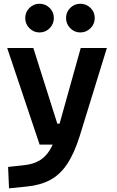

<svg xmlns="http://www.w3.org/2000/svg" viewBox="-20 -775 626 1029"><path d="M28.3 234.4 23.4 119.6 112.8 109.9Q158.7 104.5 191.4 85.4Q224.1 66.4 247.3 28.6Q270.5 -9.3 287.6 -70.3L412.6 -517.6H552.7L407.2 -45.9Q377.9 47.4 339.8 104.2Q301.8 161.1 249.5 189.2Q197.3 217.3 124.5 224.6ZM192.4 0 18.6 -517.6H158.7L287.1 -112.3H310.5V0ZM410.4 -601.1Q379.1 -601.1 356.5 -623.8Q334 -646.6 334 -678.2Q334 -710.4 356.5 -732.7Q379.1 -754.9 410.4 -754.9Q442.4 -754.9 465.1 -732.6Q487.8 -710.3 487.8 -678.2Q487.8 -646.6 465.1 -623.8Q442.4 -601.1 410.4 -601.1ZM191.7 -601.1Q160.2 -601.1 137.7 -623.8Q115.2 -646.6 115.2 -678.2Q115.2 -710.4 137.8 -732.7Q160.3 -754.9 191.7 -754.9Q223.6 -754.9 246.1 -732.6Q268.6 -710.3 268.6 -678.2Q268.6 -646.6 246.2 -623.8Q223.8 -601.1 191.7 -601.1Z"/></svg>

Font: Cascadia Mono
Style: Regular
Weight: 400
Monospace: yes
Designer: Aaron Bell
Foundry: Saja Typeworks
Version: Version 2102.003